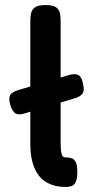

<svg xmlns="http://www.w3.org/2000/svg" viewBox="-20 -730 380 760"><path d="M74 -280Q52 -274 40.5 -281.5Q29 -289 21 -314Q13 -340 20 -353Q27 -366 54 -374L253 -433Q277 -440 290 -433Q303 -426 308 -401Q315 -374 307.5 -361Q300 -348 276 -341ZM239 10Q217 10 197 5Q177 0 159 -11.5Q141 -23 128 -43Q115 -63 107.5 -92Q100 -121 100 -162V-648Q100 -666 103.5 -679.5Q107 -693 119.5 -701.5Q132 -710 160 -710Q188 -710 200.5 -702Q213 -694 216.5 -680.5Q220 -667 220 -650V-167Q220 -151 221 -139.5Q222 -128 224 -120.5Q226 -113 229.5 -110Q233 -107 239 -107Q252 -107 262.5 -104Q273 -101 279.5 -89Q286 -77 286 -50Q286 -22 279.5 -9Q273 4 262 7Q251 10 239 10Z"/></svg>

Font: Fredoka Condensed Medium
Style: Regular
Weight: 500
Width: 3
Designer: Ben Nathan
Foundry: Milena B. Brandão, Ben Nathan
Version: Version 2.001